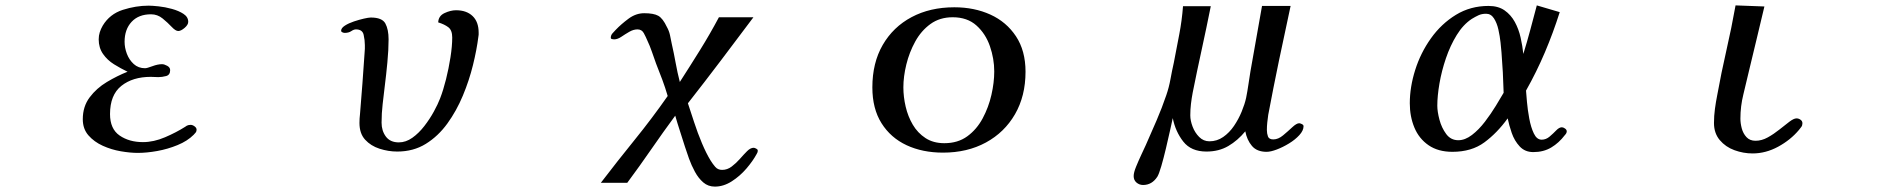

<svg xmlns="http://www.w3.org/2000/svg" viewBox="-20 -565 7040 712"><path d="M709 -84Q709 -78 706 -74Q703 -70 698 -65Q675 -42 638.5 -27Q602 -12 563 -5Q524 2 491 2Q463 2 428 -4Q393 -10 361 -24.5Q329 -39 308 -63Q287 -87 287 -123Q287 -170 312.5 -204Q338 -238 376.5 -261Q415 -284 453 -299Q428 -311 403 -326.5Q378 -342 362 -365Q346 -388 346 -419Q346 -433 350 -445.5Q354 -458 361 -470Q387 -513 435.5 -528.5Q484 -544 531 -544Q544 -544 568 -541.5Q592 -539 617.5 -532Q643 -525 660.5 -513.5Q678 -502 678 -484Q678 -473 664.5 -461.5Q651 -450 641 -450Q631 -450 616.5 -465.5Q602 -481 583 -496.5Q564 -512 540 -512Q494 -512 468 -484Q442 -456 442 -410Q442 -388 450.5 -365.5Q459 -343 476 -327.5Q493 -312 518 -312Q525 -312 545 -319.5Q565 -327 581 -327Q589 -327 600 -321Q611 -315 611 -305Q611 -287 596 -283Q581 -279 567 -279Q560 -279 553 -279.5Q546 -280 539 -280Q472 -280 430 -246.5Q388 -213 388 -142Q388 -87 423.5 -62.5Q459 -38 510 -38Q550 -38 592 -56Q634 -74 667 -95Q669 -97 673 -99Q679 -102 687 -102Q694 -102 701.5 -96.5Q709 -91 709 -84Z M1755 -444Q1755 -440 1755 -436.5Q1755 -433 1754 -429Q1748 -381 1734 -324Q1720 -267 1696.5 -210.5Q1673 -154 1639 -107Q1605 -60 1559 -31.5Q1513 -3 1453 -3Q1420 -3 1387.5 -13.5Q1355 -24 1334 -47Q1313 -70 1313 -109Q1313 -117 1313.5 -125.5Q1314 -134 1315 -142Q1320 -199 1324 -255.5Q1328 -312 1332 -369Q1333 -377 1333 -384Q1333 -391 1333 -398Q1333 -416 1328.5 -436Q1324 -456 1300 -456Q1292 -456 1282.5 -449.5Q1273 -443 1258 -443Q1255 -443 1250 -445Q1245 -447 1245 -451Q1245 -461 1259 -470Q1273 -479 1292.5 -485.5Q1312 -492 1329.5 -496Q1347 -500 1355 -500Q1397 -500 1409 -478Q1421 -456 1421 -419Q1421 -381 1416.5 -333.5Q1412 -286 1407 -247Q1403 -213 1399 -179Q1395 -145 1395 -110Q1395 -80 1411 -58.5Q1427 -37 1459 -37Q1485 -37 1509 -54Q1533 -71 1553.5 -97.5Q1574 -124 1589 -151.5Q1604 -179 1612 -200Q1624 -231 1634 -271Q1644 -311 1650.5 -352.5Q1657 -394 1657 -426Q1657 -453 1642.5 -464Q1628 -475 1605 -482Q1606 -506 1628.5 -516.5Q1651 -527 1671 -527Q1710 -527 1732.5 -505.5Q1755 -484 1755 -444Z M2790 -7Q2790 -3 2789 0Q2788 3 2786 6Q2772 32 2748 60Q2724 88 2693.5 107.5Q2663 127 2631 127Q2606 127 2588 111.5Q2570 96 2557 72Q2544 48 2535 23Q2526 -2 2520 -21Q2511 -50 2501.5 -79Q2492 -108 2484 -136Q2439 -75 2395.5 -12Q2352 51 2306 113H2208Q2270 32 2334 -47Q2398 -126 2456 -209Q2447 -240 2436 -269.5Q2425 -299 2413 -329Q2405 -351 2397.5 -373Q2390 -395 2380 -416Q2375 -428 2367.5 -442Q2360 -456 2344 -456Q2329 -456 2313.5 -447Q2298 -438 2284 -428.5Q2270 -419 2257 -419Q2255 -419 2250 -420Q2245 -421 2245 -425Q2245 -434 2251 -441Q2257 -448 2263 -454Q2283 -475 2310.5 -495.5Q2338 -516 2369 -516Q2404 -516 2421 -506.5Q2438 -497 2453 -465Q2461 -451 2464.5 -435Q2468 -419 2471 -403Q2479 -368 2485.5 -332Q2492 -296 2501 -261Q2539 -320 2576 -379.5Q2613 -439 2646 -501H2774Q2714 -421 2653.5 -341Q2593 -261 2531 -182Q2541 -152 2554 -112Q2567 -72 2583 -34Q2599 4 2615 30Q2623 43 2632.5 54Q2642 65 2658 65Q2677 65 2693.5 52.5Q2710 40 2724 24Q2738 8 2750.5 -4.5Q2763 -17 2775 -17Q2778 -17 2784 -14Q2790 -11 2790 -7Z M3667 -300Q3667 -347 3651 -393.5Q3635 -440 3601 -470.5Q3567 -501 3513 -501Q3465 -501 3430.5 -476Q3396 -451 3374 -411Q3352 -371 3341 -326Q3330 -281 3330 -241Q3330 -206 3338.5 -169.5Q3347 -133 3365 -102.5Q3383 -72 3412 -53Q3441 -34 3482 -34Q3532 -34 3567 -59.5Q3602 -85 3624 -126Q3646 -167 3656.5 -213Q3667 -259 3667 -300ZM3783 -299Q3783 -209 3744 -141.5Q3705 -74 3636 -36.5Q3567 1 3477 1Q3401 1 3342 -26.5Q3283 -54 3249 -108Q3215 -162 3215 -241Q3215 -332 3253.5 -398.5Q3292 -465 3360.5 -501.5Q3429 -538 3519 -538Q3593 -538 3652.5 -511Q3712 -484 3747.5 -430.5Q3783 -377 3783 -299Z M4814 -97Q4814 -81 4798.5 -64Q4783 -47 4760 -33Q4737 -19 4714.5 -10.5Q4692 -2 4677 -2Q4641 -2 4622.5 -24Q4604 -46 4598 -78Q4570 -44 4535 -23.5Q4500 -3 4454 -3Q4397 -3 4368 -40Q4339 -77 4329 -127Q4326 -113 4319 -81.5Q4312 -50 4303.5 -14Q4295 22 4286.5 51Q4278 80 4272 90Q4252 121 4219 121Q4205 121 4194.5 112Q4184 103 4184 88Q4184 75 4193 53Q4202 31 4212.5 8.5Q4223 -14 4229 -27Q4249 -72 4269 -118.5Q4289 -165 4305 -212Q4315 -241 4320.5 -271.5Q4326 -302 4333 -333Q4343 -385 4353 -437Q4363 -489 4367 -542H4470Q4454 -462 4436.5 -382Q4419 -302 4403 -222Q4399 -201 4396.5 -180Q4394 -159 4394 -137Q4394 -118 4402.5 -95.5Q4411 -73 4427 -57Q4443 -41 4465 -41Q4493 -41 4516 -57Q4539 -73 4556 -98Q4573 -123 4584.5 -151Q4596 -179 4601 -202Q4606 -227 4609.5 -251.5Q4613 -276 4617 -300L4660 -543H4766Q4744 -442 4723 -341Q4702 -240 4683 -139Q4681 -125 4679.5 -111Q4678 -97 4678 -83Q4678 -70 4682 -59Q4686 -48 4702 -48Q4720 -48 4738 -63Q4756 -78 4772 -93Q4788 -108 4798 -108Q4801 -108 4807.5 -105Q4814 -102 4814 -97Z M5556 -221Q5555 -259 5553 -296.5Q5551 -334 5548 -371Q5547 -384 5544.5 -407.5Q5542 -431 5536.5 -455.5Q5531 -480 5520 -497Q5509 -514 5491 -514Q5475 -514 5463 -508.5Q5451 -503 5438 -495Q5406 -474 5382 -435Q5358 -396 5342 -349Q5326 -302 5318 -255.5Q5310 -209 5310 -173Q5310 -151 5318 -121Q5326 -91 5343 -68Q5360 -45 5388 -45Q5413 -45 5438.5 -64.5Q5464 -84 5486.5 -113.5Q5509 -143 5527 -172.5Q5545 -202 5556 -221ZM5790 -78Q5790 -71 5783 -64Q5761 -35 5732.5 -18Q5704 -1 5666 -1Q5635 -1 5615.5 -22Q5596 -43 5586 -72Q5576 -101 5571 -126Q5532 -72 5484.5 -37Q5437 -2 5366 -2Q5313 -2 5277.5 -26.5Q5242 -51 5225 -92Q5208 -133 5208 -182Q5208 -242 5228 -305.5Q5248 -369 5286.5 -423Q5325 -477 5379 -510Q5433 -543 5500 -543Q5536 -543 5559.5 -526.5Q5583 -510 5597.5 -483.5Q5612 -457 5619 -425.5Q5626 -394 5629 -365Q5643 -410 5655 -455Q5667 -500 5679 -545L5764 -520Q5740 -444 5709 -371Q5678 -298 5639 -229Q5640 -216 5642.5 -187Q5645 -158 5651 -125.5Q5657 -93 5668 -70Q5679 -47 5697 -47Q5713 -47 5726.5 -58.5Q5740 -70 5751 -81.5Q5762 -93 5772 -93Q5777 -93 5783.5 -88.5Q5790 -84 5790 -78Z M6664 -108Q6664 -100 6660 -94.5Q6656 -89 6651 -83Q6620 -46 6574 -21Q6528 4 6479 4Q6445 4 6412 -8Q6379 -20 6357.5 -45.5Q6336 -71 6336 -109Q6336 -135 6339.5 -161Q6343 -187 6348 -212Q6363 -295 6382 -378Q6401 -461 6416 -545L6523 -541Q6509 -481 6494.5 -421.5Q6480 -362 6466 -303Q6456 -259 6445 -215Q6434 -171 6434 -125Q6434 -108 6439 -89Q6444 -70 6456.5 -56.5Q6469 -43 6490 -43Q6513 -43 6535.5 -55.5Q6558 -68 6578.5 -84.5Q6599 -101 6615.5 -113.5Q6632 -126 6642 -126Q6650 -126 6657 -121Q6664 -116 6664 -108Z"/></svg>

Font: Kaisei Decol Medium
Style: Regular
Weight: 500
Designer: Font-Kai, 金井和夫
Foundry: KAZUO KANAI
Version: Version 5.003